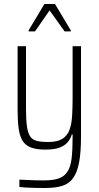

<svg xmlns="http://www.w3.org/2000/svg" viewBox="-20 -741 497 960"><path d="M206 199Q180 199 157 198.5Q134 198 114.5 197Q95 196 77 194V157Q96 158 115.5 159Q135 160 156.5 160.5Q178 161 200 161Q246 161 274 151Q302 141 317.5 117Q333 93 338 51.5Q343 10 343 -53V-69H339Q333 -47 318 -29.5Q303 -12 276.5 -2.5Q250 7 207 7Q161 7 133.5 -4Q106 -15 92 -38.5Q78 -62 73 -100Q68 -138 68 -192V-510H110V-198Q110 -144 114.5 -110.5Q119 -77 130.5 -59.5Q142 -42 164 -36.5Q186 -31 221 -31Q267 -31 292 -47Q317 -63 327.5 -92Q338 -121 340.5 -160.5Q343 -200 343 -246V-510H385V-57Q385 21 375.5 71Q366 121 345.5 149.5Q325 178 290.5 188.5Q256 199 206 199ZM123 -584V-589L202 -721H255L334 -589V-584H303L228 -689L155 -584Z"/></svg>

Font: Saira Condensed ExtraLight
Style: Regular
Weight: 250
Width: 3
Designer: Hector Gatti with collaboration of the Omnibus-Type team
Foundry: Omnibus-Type
Version: Version 1.101